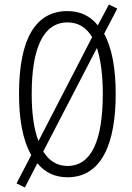

<svg xmlns="http://www.w3.org/2000/svg" viewBox="-20 -773 584 848"><path d="M491 -358C491 -469 475 -560 440 -624L498 -735L461 -753L412 -661C379 -702 335 -724 278 -724C138 -724 64 -603 64 -359C64 -250 79 -157 118 -88L53 37L90 55L145 -52C177 -13 221 10 278 10C431 10 491 -143 491 -358ZM120 -358C120 -562 172 -674 278 -674C326 -674 361 -652 387 -609L150 -150C130 -201 120 -271 120 -358ZM434 -358C434 -149 382 -40 278 -40C233 -40 197 -62 171 -104L408 -561C425 -510 434 -441 434 -358Z"/></svg>

Font: Noto Sans Devanagari UI ExtraCondensed Light
Style: Regular
Weight: 300
Width: 2
Designer: Jelle Bosma - Monotype Design Team
Foundry: Monotype Imaging Inc.
Version: Version 2.004